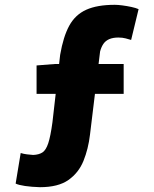

<svg xmlns="http://www.w3.org/2000/svg" viewBox="-20 -682 640 798"><path d="M146 96Q111 95 84 91Q57 87 45 81L66 -46Q79 -42 92 -40.5Q105 -39 118 -38Q142 -39 156.5 -48.5Q171 -58 180.5 -86.5Q190 -115 198 -174L230 -454Q243 -530 268 -575.5Q293 -621 338.5 -641.5Q384 -662 457 -662Q470 -662 489 -659.5Q508 -657 526.5 -653Q545 -649 556 -644L525 -516Q515 -519 502 -522.5Q489 -526 472 -526Q450 -526 434.5 -519.5Q419 -513 410 -500Q401 -487 396 -468L354 -122Q347 -63 327 -13.5Q307 36 264.5 66Q222 96 146 96ZM132 -292V-410L208 -416H494V-292Z"/></svg>

Font: Source Code Pro ExtraLight Black
Style: Regular
Weight: 900
Monospace: yes
Version: Version 1.018;hotconv 1.0.116;makeotfexe 2.5.65601